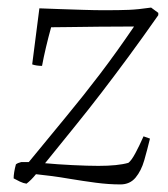

<svg xmlns="http://www.w3.org/2000/svg" viewBox="-20 -480 443 507"><path d="M298 7Q267 7 233 2.5Q199 -2 163 -8Q140 -12 117.5 -15Q95 -18 75 -20Q62 -4 50 5Q42 4 32.5 -0.5Q23 -5 16 -9Q16 -16 17.5 -25.5Q19 -35 22 -46Q27 -50 36 -52H56Q110 -118 155.5 -173Q201 -228 244 -284.5Q287 -341 334 -410Q286 -410 240.5 -409.5Q195 -409 161 -408.5Q127 -408 115 -408Q108 -383 101.5 -355.5Q95 -328 91 -306Q85 -306 77.5 -307Q70 -308 65 -310L84 -458Q107 -457 138 -456Q169 -455 200 -454Q231 -453 255 -453Q296 -453 320.5 -454Q345 -455 379 -460L398 -446V-440Q356 -380 319.5 -330.5Q283 -281 248.5 -236Q214 -191 177.5 -146Q141 -101 99 -49Q131 -46 171.5 -44Q212 -42 240 -42Q291 -42 319 -50Q327 -56 337.5 -75.5Q348 -95 359 -120L376 -114Q369 -85 361 -57Q353 -29 338 -11Q323 7 298 7Z"/></svg>

Font: Labrada Lght
Style: Italic
Weight: 300
Italic angle: -7°
Designer: Mercedes Jáuregui
Foundry: Omnibus-Type Team
Version: Version 1.000; ttfautohint (v1.8.4.7-5d5b)